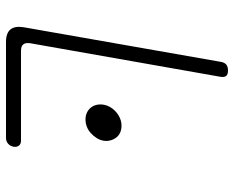

<svg xmlns="http://www.w3.org/2000/svg" viewBox="-90 -690 780 640"><g transform="rotate(90 300.0 -370.0)"><path d="M120 0Q90 0 78 -15Q66 -30 71 -60L186 -715Q188 -728 195 -734Q202 -740 215 -740Q228 -740 233 -734Q238 -728 236 -715L124 -80Q122 -65 128 -57.5Q134 -50 149 -50H449Q460 -50 465.5 -43Q471 -36 469 -25Q467 -14 459 -7Q451 0 440 0ZM329 -325Q331 -337 337.5 -348Q344 -359 354 -367.5Q364 -376 375.5 -380.5Q387 -385 399 -385Q412 -385 422 -380.5Q432 -376 438.5 -367.5Q445 -359 448 -348Q451 -337 449 -325Q447 -313 440 -302Q433 -291 423.5 -282.5Q414 -274 402.5 -269.5Q391 -265 378 -265Q366 -265 356 -269.5Q346 -274 339 -282.5Q332 -291 329.5 -302Q327 -313 329 -325Z"/></g></svg>

Font: Maple Mono NL Thin
Style: Italic
Weight: 250
Italic angle: -10°
Monospace: yes
Designer: subframe7536
Version: Version 7.000